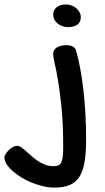

<svg xmlns="http://www.w3.org/2000/svg" viewBox="-162 -580 473 863"><path d="M79.1 167Q91.8 167 100.1 163.3Q108.4 159.7 113.3 149.9Q118.2 140.1 120.1 123.5Q122.1 106.9 122.1 81.1Q122.1 -19 115 -91.3Q107.9 -163.6 99.6 -213.4Q91.3 -263.2 84.2 -293.2Q77.1 -323.2 77.1 -338.9Q77.1 -355.5 92.3 -365.7Q107.4 -376 133.8 -377Q171.4 -377 179.2 -355Q189.5 -320.3 198 -275.1Q206.5 -230 212.6 -177.7Q218.8 -125.5 221.9 -68.6Q225.1 -11.7 225.1 45.9Q225.1 106.9 218 148.7Q210.9 190.4 194.1 215.8Q177.2 241.2 149.9 252.2Q122.6 263.2 82 263.2Q58.1 263.2 32 257.1Q5.9 251 -19 241Q-43.9 231 -66.2 217.3Q-88.4 203.6 -105.2 188.7Q-122.1 173.8 -132.1 158.2Q-142.1 142.6 -142.1 127.9Q-142.1 120.6 -136.2 111.3Q-130.4 102.1 -121.8 94Q-113.3 85.9 -103.5 80.6Q-93.8 75.2 -85.9 75.2Q-76.7 75.2 -66.7 82Q-56.6 88.9 -45.2 99.1Q-33.7 109.4 -20.8 121.1Q-7.8 132.8 7.6 143.1Q22.9 153.3 40.5 160.2Q58.1 167 79.1 167ZM143.1 -458Q128.9 -458.5 116.9 -462.9Q105 -467.3 96.2 -474.9Q87.4 -482.4 82.3 -492.4Q77.1 -502.4 77.1 -514.2Q77.1 -534.7 92.8 -547.4Q108.4 -560.1 134.8 -560.1Q147.9 -560.1 159.9 -555.4Q171.9 -550.8 181.2 -542.7Q190.4 -534.7 195.8 -524.2Q201.2 -513.7 201.2 -502Q201.2 -481 186 -469.5Q170.9 -458 143.1 -458Z"/></svg>

Font: Gochi Hand
Style: Regular
Weight: 400
Designer: Juan Pablo del Peral
Foundry: Juan Pablo del Peral
Version: Version 1.001